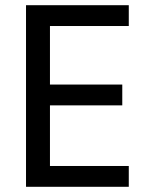

<svg xmlns="http://www.w3.org/2000/svg" viewBox="-20 -718 570 738"><path d="M80 0V-698H475V-618H172V-393H450V-313H172V-80H475V0Z"/></svg>

Font: IBM Plex Sans Cond Text
Style: Regular
Weight: 450
Width: 3
Designer: Mike Abbink, Paul van der Laan, Pieter van Rosmalen
Foundry: Bold Monday
Version: Version 1.3